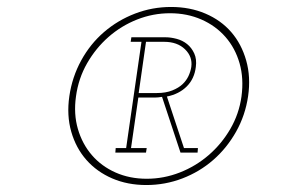

<svg xmlns="http://www.w3.org/2000/svg" viewBox="-20 -648 841 551"><path d="M400 -117Q346 -117 302 -136Q258 -155 228 -189Q198 -223 184.5 -270Q171 -317 179 -372Q187 -427 213 -474.5Q239 -522 278.5 -556Q318 -590 367.5 -609Q417 -628 471 -628Q525 -628 569.5 -609Q614 -590 643.5 -556Q673 -522 686.5 -474.5Q700 -427 692 -372Q684 -317 657.5 -270Q631 -223 592 -189Q553 -155 503.5 -136Q454 -117 400 -117ZM401 -135Q450 -135 496 -153Q542 -171 579 -203Q616 -235 641 -278Q666 -321 673 -371Q680 -423 667.5 -466.5Q655 -510 627 -542Q599 -574 558 -592Q517 -610 468 -610Q419 -610 373.5 -592Q328 -574 291.5 -542Q255 -510 230 -466.5Q205 -423 198 -371Q191 -321 203.5 -278Q216 -235 243.5 -203Q271 -171 311.5 -153Q352 -135 401 -135ZM312 -223H342L386 -528H355L357 -541H456Q470 -541 487 -536.5Q504 -532 517 -521.5Q530 -511 537.5 -494.5Q545 -478 542 -456Q538 -422 516 -400Q494 -378 459 -371L508 -223H548L547 -210H498L445 -370Q439 -369 433.5 -368.5Q428 -368 423 -368H377L356 -223H401L399 -210H311ZM378 -381H430Q456 -381 474.5 -388.5Q493 -396 504 -406.5Q515 -417 521 -430Q527 -443 529 -456Q533 -485 511 -506.5Q489 -528 451 -528H399Z"/></svg>

Font: Josefin Slab Light
Style: Italic
Weight: 300
Italic angle: -12°
Designer: Santiago Orozco
Foundry: Typemade
Version: Version 2.000